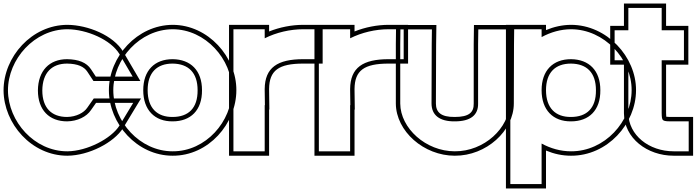

<svg xmlns="http://www.w3.org/2000/svg" viewBox="-74 -794 3954 1090"><path d="M604.2 -487 679.2 -359H470.2L442.5 -401C417.2 -439 372.4 -457 306.8 -458C206.8 -458 142.4 -393 141.2 -281C141.2 -169 205.7 -105 306.8 -105C365.5 -106 417.2 -131 442.5 -169L471.3 -210H682.2L604.2 -81C557.5 -7 420.7 64 309.2 65H308C121.2 65 -27.8 -104 -28.8 -281C-28.8 -458 121.2 -628 309.2 -628C418.4 -627 555.2 -569 604.2 -487ZM625.7 -499.7C569.8 -593.4 425.3 -651.9 309.3 -653C105.8 -653 -53.8 -471 -53.8 -280.9C-52.7 -91 105.9 90 308 90H309.3C429.5 88.9 572.3 16.5 625.4 -67.9L726.5 -235H458.3L421.9 -183.1C402.2 -153.4 358.6 -130.9 306.6 -130C219.2 -130 166.2 -180.8 166.2 -280.9C167.3 -381.4 220.7 -433 306.7 -433C368 -432.1 402.8 -415.6 421.7 -387.2L456.7 -334H722.8Z M569.2 -282C569.2 -459 720.2 -627 906 -628C1092.8 -628 1243.8 -457 1242.8 -282C1242.8 -105 1094.8 66 906 65C719.2 65 569.2 -105 569.2 -282ZM739.2 -282C739.2 -169 804.8 -104 906 -105C1008.3 -105 1073.8 -168 1072.8 -282C1072.8 -394 1008.3 -457 906 -458C803.7 -458 739.2 -394 739.2 -282ZM544.2 -282C544.2 -92.1 703.9 90 905.9 90C1110.2 91.1 1267.8 -92.4 1267.8 -281.9C1268.8 -470 1108.1 -653 905.9 -653C705 -651.9 544.2 -472.2 544.2 -282ZM764.2 -282C764.2 -382.3 817 -433 905.9 -433C995.1 -432.1 1047.8 -382.2 1047.8 -281.9C1048.6 -179.7 995.4 -130 905.9 -130C818.2 -129.1 764.2 -180.6 764.2 -282Z M1428.8 -576.6C1494.9 -609.8 1572.6 -628 1647.7 -628H1732.7V-458H1647.7C1501.3 -458 1429.9 -410.5 1428.7 -288.9V-283L1429.9 -197H1428.7V-20V65H1251.2V-20V-281C1251.2 -282.2 1251.2 -283.4 1251.2 -284.6V-543V-628H1428.7ZM1453.7 -615.3 1453.7 -653H1226.2V-284.7C1226.2 -283.4 1226.2 -282.1 1226.2 -281V90H1453.7V-172H1455.2L1453.7 -283.2V-288.8C1454.7 -393.7 1507.2 -433 1647.7 -433H1757.7V-653H1647.7C1581.9 -653 1513.8 -639.4 1453.7 -615.3Z M1913.8 -576.6C1979.9 -609.8 2057.6 -628 2132.7 -628H2217.7V-458H2132.7C1986.3 -458 1914.9 -410.5 1913.7 -288.9V-283L1914.9 -197H1913.7V-20V65H1736.2V-20V-281C1736.2 -282.2 1736.2 -283.4 1736.2 -284.6V-543V-628H1913.7ZM1938.7 -615.3 1938.7 -653H1711.2V-284.7C1711.2 -283.4 1711.2 -282.1 1711.2 -281V90H1938.7V-172H1940.2L1938.7 -283.2V-288.8C1939.7 -393.7 1992.2 -433 2132.7 -433H2242.7V-653H2132.7C2066.9 -653 1998.8 -639.4 1938.7 -615.3Z M2198.2 -543 2199.2 -627H2378L2376.9 -542L2375.8 -207C2375.8 -141 2420.6 -104 2508 -105C2596.5 -105 2641.4 -140 2640.2 -206V-207V-543L2641.4 -627H2820L2819 -542L2818 -207C2818 -68 2674.8 66 2508 65C2343.5 65 2199.2 -66 2198.2 -206V-207ZM2173.2 -543.1V-205.9C2174.4 -49 2331.9 90 2507.9 90C2686.6 91.1 2843 -51.4 2843 -206.9L2844 -541.8L2845.3 -652H2616.7L2615.3 -543.2V-205.8C2616.1 -156.9 2590.1 -130 2507.9 -130C2427.8 -129.1 2400.7 -157.8 2400.7 -206.9L2401.9 -541.8L2403.4 -652H2174.5Z M3000.8 -583.4C3051.7 -611.2 3108.9 -627.7 3167.5 -628C3357.2 -628 3512.8 -457 3511.8 -282C3511.8 -105 3359.5 66 3167.5 65C3108.7 65 3051.6 48.7 3000.7 20.9V166V251H2823.2V166V-282V-543V-628H3000.7ZM3000.7 -282C3000.7 -169 3066.3 -104 3167.5 -105C3269.8 -105 3335.4 -168 3334.2 -282C3334.2 -394 3269.8 -457 3167.5 -458C3065.1 -458 3000.7 -394 3000.7 -282ZM3025.7 -623.2 3025.7 -653H2798.2V276H3025.7V60.7C3071.5 79.8 3118.1 90 3167.4 90C3374.5 91.1 3536.8 -91.8 3536.8 -281.9C3537.8 -470.5 3372.1 -653 3167.4 -653C3118 -652.7 3069.9 -641.7 3025.7 -623.2ZM3025.7 -282C3025.7 -382.3 3078.5 -433 3167.4 -433C3256.6 -432.1 3309.2 -382.2 3309.2 -281.9C3310.3 -179.7 3256.9 -130 3167.4 -130C3079.7 -129.1 3025.7 -180.6 3025.7 -282Z M3682.4 -452V-152C3683.5 -105 3683.5 -105 3750.8 -105H3835.8V65H3750.8C3610 65 3494.2 -27 3493.2 -151V-152V-452H3415.2V-622H3493.2V-664V-749H3682.4V-664V-622H3723.8H3808.8V-452H3723.8ZM3707.4 -427H3833.8V-647H3707.4V-774H3468.2V-647H3390.2V-427H3468.2V-150.9C3469.3 -9.3 3600.3 90 3750.8 90H3860.8V-130H3750.8C3729.2 -130 3714.9 -130.3 3708.4 -131.3C3707.9 -135.4 3707.6 -143.1 3707.4 -152.3Z"/></svg>

Font: Nordica Plus
Style: NordicaClassicBkExtOl
Weight: 900
Version: Version 1.01